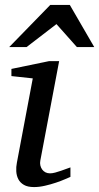

<svg xmlns="http://www.w3.org/2000/svg" viewBox="-20 -740 399 772"><path d="M263.2 -28.8Q257.3 -26.4 241.7 -19.5Q226.1 -12.7 205.1 -5.6Q184.1 1.5 160.9 6.8Q137.7 12.2 117.2 12.2Q91.3 12.2 76.2 3.4Q61 -5.4 53.7 -19.5Q46.4 -33.7 45.4 -51.3Q44.4 -68.8 47.9 -85.9L111.8 -424.8L25.9 -434.1V-462.9L176.8 -494.1H217.8L142.1 -94.2Q140.1 -84 142.3 -74.7Q144.5 -65.4 149.7 -58.3Q154.8 -51.3 162.8 -47.1Q170.9 -43 181.2 -43Q189.9 -43 201.9 -46.1Q213.9 -49.3 225.8 -53.5Q237.8 -57.6 248 -61.5Q258.3 -65.4 263.2 -66.9ZM289.1 -550.8 207 -643.1 86.9 -550.8H17.1L182.1 -720.2H260.7L358.9 -550.8Z"/></svg>

Font: Charis SIL
Style: Italic
Weight: 400
Italic angle: -11°
Foundry: SIL International
Version: Version 4.112